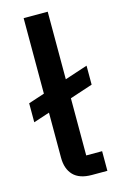

<svg xmlns="http://www.w3.org/2000/svg" viewBox="-115 -790 524 840"><g transform="rotate(-15 147.0 -370.0)"><path d="M263 0H193Q137 0 109.5 -28.5Q82 -57 82 -108V-312L9 -288V-374L82 -398V-740H191V-434L294 -468V-382L191 -348V-89H263Z"/></g></svg>

Font: IBM Plex Sans Arabic Medium
Style: Regular
Weight: 500
Designer: Mike Abbink, Paul van der Laan, Pieter van Rosmalen, Wael Morcos, Khajak Apelian
Foundry: Bold Monday
Version: Version 1.1